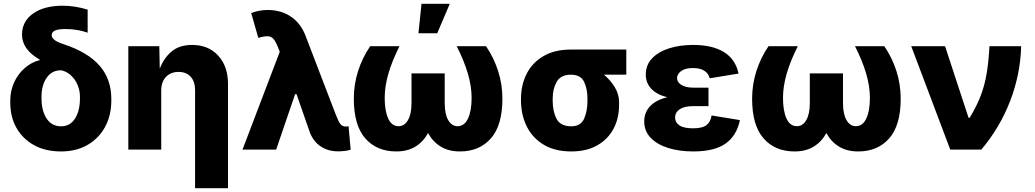

<svg xmlns="http://www.w3.org/2000/svg" viewBox="-20 -790 5464 1014"><path d="M96.2 -606.9Q96.2 -676.8 154.5 -718.3Q212.9 -759.8 311.5 -759.8Q374.5 -759.8 442.9 -739.3V-617.2Q421.4 -625.5 390.6 -631.1Q359.9 -636.7 326.7 -636.7Q288.1 -636.7 270.5 -628.7Q252.9 -620.6 252.9 -604Q252.9 -591.3 267.1 -579.6Q281.2 -567.9 318.4 -555.7Q444.8 -513.7 506.1 -442.9Q567.4 -372.1 567.9 -269.5V-259.8Q567.9 -180.2 534.7 -119.4Q501.5 -58.6 441.9 -24.4Q382.3 9.8 302.2 9.8Q220.7 9.8 160.6 -22.9Q100.6 -55.7 67.4 -113.8Q34.2 -171.9 34.2 -249V-258.8Q34.2 -310.1 54.4 -354.5Q74.7 -398.9 110.1 -430.2Q145.5 -461.4 190.4 -472.7L189 -475.6Q96.7 -528.8 96.2 -606.9ZM199.2 -279.3V-271.5Q199.2 -205.1 226.1 -164.1Q252.9 -123 302.2 -123Q350.1 -123 376.2 -163.8Q402.3 -204.6 402.3 -271.5V-279.3Q402.3 -312 389.4 -342Q376.5 -372.1 353.8 -392.8Q331.1 -413.6 302.2 -418.9Q253.9 -418.9 226.6 -379.4Q199.2 -339.8 199.2 -279.3Z M831.5 -311V0H657.7V-545.9H821.3L823.7 -427.2Q845.2 -483.9 886.5 -518.3Q927.7 -552.7 994.6 -552.7Q1080.6 -552.7 1132.3 -496.3Q1184.1 -439.9 1184.1 -347.7V204.1H1010.3V-313.5Q1010.3 -358.9 987.1 -384.5Q963.9 -410.2 922.9 -410.2Q881.8 -410.2 856.7 -384Q831.5 -357.9 831.5 -311Z M1765.6 9.3Q1713.4 9.3 1675 -15.9Q1636.7 -41 1617.2 -88.4L1545.9 -293H1538.6L1438.5 0H1260.7L1457.5 -516.6L1446.8 -543.9Q1435.1 -571.8 1423.6 -585Q1412.1 -598.1 1393.8 -598.6Q1375.5 -599.1 1344.2 -589.8L1306.6 -721.2Q1350.6 -737.3 1393.6 -737.3Q1464.8 -737.3 1516.8 -701.9Q1568.8 -666.5 1593.8 -600.6L1753.4 -184.6Q1767.6 -147.9 1777.8 -134.8Q1788.1 -121.6 1807.6 -121.6Q1814 -121.6 1820.8 -123.5L1832 0.5Q1822.3 4.4 1802.5 6.8Q1782.7 9.3 1765.6 9.3Z M1935.1 -545.9H2089.8Q2051.3 -469.7 2031.5 -402.1Q2011.7 -334.5 2011.7 -273.4Q2011.7 -204.1 2030.3 -163.8Q2048.8 -123.5 2085 -123.5Q2115.7 -123.5 2134.5 -155.5Q2153.3 -187.5 2153.3 -246.1V-402.3H2328.6V-246.1Q2328.6 -187.5 2347.2 -155.5Q2365.7 -123.5 2396.5 -123.5Q2432.6 -123.5 2451.7 -164.1Q2470.7 -204.6 2470.7 -273.4Q2470.7 -334.5 2450.7 -402.1Q2430.7 -469.7 2392.1 -545.9H2546.9Q2587.9 -485.8 2610.6 -415.3Q2633.3 -344.7 2633.3 -268.6Q2633.3 -127.9 2572.5 -59.1Q2511.7 9.8 2409.2 9.8Q2349.1 9.8 2307.4 -15.9Q2265.6 -41.5 2240.7 -87.4Q2215.8 -41.5 2174.1 -15.9Q2132.3 9.8 2072.8 9.8Q1969.7 9.8 1909.2 -59.1Q1848.6 -127.9 1848.6 -268.6Q1848.6 -344.7 1871.3 -415.3Q1894 -485.8 1935.1 -545.9ZM2189.9 -614.3 2206.1 -770H2355.5L2289.1 -614.3Z M2731.4 -258.8V-269.5Q2731.9 -343.3 2762.2 -401.9Q2792.5 -460.4 2851.3 -494.4Q2910.2 -528.3 2995.6 -528.3H3287.6V-395.5H3169.4Q3203.1 -368.2 3226.6 -329.8Q3250 -291.5 3249.5 -249V-238.3Q3250 -166.5 3220.5 -110.6Q3190.9 -54.7 3134.5 -22.5Q3078.1 9.8 2997.1 9.8Q2911.1 9.8 2852.1 -25.4Q2793 -60.5 2762.5 -121.3Q2731.9 -182.1 2731.4 -258.8ZM2898.9 -269.5V-258.8Q2898.9 -201.7 2919.4 -162.4Q2939.9 -123 2997.1 -123Q3046.4 -123 3064.5 -162.4Q3082.5 -201.7 3082.5 -258.8V-269.5Q3082.5 -320.8 3064.5 -358.2Q3046.4 -395.5 2995.6 -395.5Q2941.4 -395.5 2920.2 -358.2Q2898.9 -320.8 2898.9 -269.5Z M3641.6 9.8Q3567.4 9.8 3508.8 -8.5Q3450.2 -26.9 3416.3 -62.3Q3382.3 -97.7 3382.3 -148.9Q3382.3 -195.3 3412.8 -228.5Q3443.4 -261.7 3503.9 -276.4Q3449.7 -290 3420.2 -320.6Q3390.6 -351.1 3390.6 -396.5Q3390.6 -446.8 3423.8 -481.7Q3457 -516.6 3513.7 -534.7Q3570.3 -552.7 3641.1 -552.7Q3742.2 -552.7 3803.5 -514.9Q3864.7 -477.1 3880.4 -401.4L3728 -376.5Q3722.2 -401.4 3700.2 -416Q3678.2 -430.7 3640.1 -430.7Q3598.6 -430.7 3577.1 -414.6Q3555.7 -398.4 3555.7 -377.4Q3555.7 -355.5 3578.9 -341.3Q3602.1 -327.1 3640.6 -327.1H3721.7V-229.5H3640.6Q3593.8 -229.5 3569.6 -212.9Q3545.4 -196.3 3545.4 -168.9Q3545.4 -143.6 3568.1 -127.9Q3590.8 -112.3 3640.6 -112.3Q3688.5 -112.3 3710.4 -128.7Q3732.4 -145 3738.3 -180.2L3887.7 -155.8Q3870.6 -73.2 3811.8 -31.7Q3752.9 9.8 3641.6 9.8Z M4038.6 -545.9H4193.4Q4154.8 -469.7 4135 -402.1Q4115.2 -334.5 4115.2 -273.4Q4115.2 -204.1 4133.8 -163.8Q4152.3 -123.5 4188.5 -123.5Q4219.2 -123.5 4238 -155.5Q4256.8 -187.5 4256.8 -246.1V-402.3H4432.1V-246.1Q4432.1 -187.5 4450.7 -155.5Q4469.2 -123.5 4500 -123.5Q4536.1 -123.5 4555.2 -164.1Q4574.2 -204.6 4574.2 -273.4Q4574.2 -334.5 4554.2 -402.1Q4534.2 -469.7 4495.6 -545.9H4650.4Q4691.4 -485.8 4714.1 -415.3Q4736.8 -344.7 4736.8 -268.6Q4736.8 -127.9 4676 -59.1Q4615.2 9.8 4512.7 9.8Q4452.6 9.8 4410.9 -15.9Q4369.1 -41.5 4344.2 -87.4Q4319.3 -41.5 4277.6 -15.9Q4235.8 9.8 4176.3 9.8Q4073.2 9.8 4012.7 -59.1Q3952.1 -127.9 3952.1 -268.6Q3952.1 -344.7 3974.9 -415.3Q3997.6 -485.8 4038.6 -545.9Z M4998.5 0 4792.5 -545.9H4971.2L5095.2 -168H5101.1Q5138.7 -230 5159.7 -285.4Q5180.7 -340.8 5190.9 -402.6Q5201.2 -464.4 5205.6 -545.9H5373Q5369.1 -398.4 5315.2 -257.6Q5261.2 -116.7 5162.6 0Z"/></svg>

Font: Inter Extra Bold
Style: Regular
Weight: 800
Designer: Rasmus Andersson
Foundry: rsms
Version: Version 4.000;git-3c8e0fc